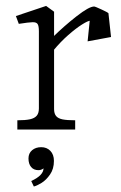

<svg xmlns="http://www.w3.org/2000/svg" viewBox="-20 -448 419 664"><path d="M114.5 -73V-339.5Q114.5 -358.5 110 -365Q105.5 -371.5 92.8 -371.2Q80 -371 45 -365.5L35 -392.5L139.5 -427.5L167 -407.5V-71Q167 -55.5 173.8 -47Q180.5 -38.5 196 -35.2Q211.5 -32 240 -32V0H40V-32Q68 -32 83.8 -35.5Q99.5 -39 107 -47.8Q114.5 -56.5 114.5 -73ZM305.5 -425.5Q309 -425.5 330.5 -415.5Q352 -405.5 355 -402.5L293 -376.5Q284.5 -376.5 263.5 -363.2Q242.5 -350 216 -326.8Q189.5 -303.5 165.5 -274.5L161 -318Q201 -357.5 244.5 -391.5Q288 -425.5 305.5 -425.5ZM290.5 -378.5 355 -402.5 364 -320 283 -305ZM130.5 134Q129 136 124 138.2Q119 140.5 113.5 140.5Q96.5 140.5 87.5 129.5Q78.5 118.5 78.5 100Q78.5 82 91 71.5Q103.5 61 122.5 61Q142 61 154.2 73.8Q166.5 86.5 166.5 108.5Q166.5 136 153.2 155.2Q140 174.5 123.8 184.5Q107.5 194.5 97 197L88 178Q130.5 158.5 130.5 134Z"/></svg>

Font: Didactic
Style: Regular
Weight: 400
Designer: Tyler Finck
Foundry: Etcetera Type Co
Version: Version 3.007;FEAKit 1.0